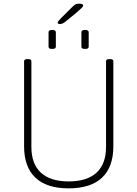

<svg xmlns="http://www.w3.org/2000/svg" viewBox="-20 -1026 752 1052"><path d="M356 6Q236 6 174 -52.5Q112 -111 112 -224V-690Q112 -696 116 -699Q120 -702 128 -702H136Q144 -702 148 -699Q152 -696 152 -690V-221Q152 -128 204 -80Q256 -32 356 -32Q457 -32 509 -80Q561 -128 561 -221V-690Q561 -696 565 -699Q569 -702 577 -702H585Q593 -702 597 -699Q601 -696 601 -690V-224Q601 -111 539 -52.5Q477 6 356 6ZM446 -758Q435 -758 430.5 -761Q426 -764 426 -770V-850Q426 -855 430.5 -858.5Q435 -862 446 -862Q457 -862 461.5 -858.5Q466 -855 466 -850V-770Q466 -764 461.5 -761Q457 -758 446 -758ZM266 -758Q255 -758 250.5 -761Q246 -764 246 -770V-850Q246 -855 250.5 -858.5Q255 -862 266 -862Q277 -862 281.5 -858.5Q286 -855 286 -850V-770Q286 -764 281.5 -761Q277 -758 266 -758ZM308 -894Q304 -894 300 -896Q296 -898 296 -902Q296 -906 302 -913Q308 -920 314 -926L371 -983Q385 -997 392.5 -1001.5Q400 -1006 415 -1006Q426 -1006 431 -1003Q436 -1000 436 -995Q436 -991 427 -982Q418 -973 398 -956L348 -915Q334 -903 325 -898.5Q316 -894 308 -894Z"/></svg>

Font: Asap Thin
Style: Regular
Weight: 250
Designer: Pablo Cosgaya
Foundry: Omnibus-Type
Version: Version 3.001